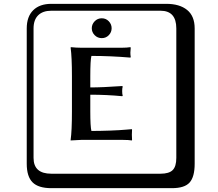

<svg xmlns="http://www.w3.org/2000/svg" viewBox="-20 -774 1140 1006"><path d="M476.1 -589.6Q460.9 -605 460.9 -626Q460.9 -647 476.1 -662.6Q491.2 -678.2 513.2 -678.2Q535.2 -678.2 550 -662.6Q564.9 -647 564.9 -626Q564.9 -605 550 -589.6Q535.2 -574.2 513.2 -574.2Q491.2 -574.2 476.1 -589.6ZM453.1 -190.9Q453.1 -109.9 459 -87.9Q503.9 -87.9 556.9 -89.8Q609.9 -91.8 640.6 -94.7L670.9 -97.2L671.9 -94.2Q671.9 -91.3 671.4 -81.5Q670.9 -71.8 670.9 -67.9Q670.9 -64 671.4 -54.9Q671.9 -45.9 671.9 -41L670.9 -38.1Q652.8 -41 626 -41H404.8L350.1 -38.1V-41Q356.9 -87.9 356.9 -190.9V-374Q356.9 -475.1 350.1 -523.9L351.1 -526.9Q379.9 -523.9 404.8 -523.9H618.2Q645 -523.9 663.1 -526.9L665 -523.9Q663.1 -503.9 663.1 -498Q663.1 -486.8 665 -475.1L663.1 -472.2Q560.1 -481 459 -481Q453.1 -459 453.1 -374V-315.9Q517.1 -315.9 620.1 -323.2L623 -320.8Q620.1 -311 620.1 -296.9Q620.1 -281.7 623 -272L620.1 -270Q538.1 -277.8 453.1 -277.8ZM249 -717.8Q204.1 -717.8 179.9 -693.8Q155.8 -669.9 155.8 -625V53.2Q155.8 136.2 249 136.2H820.8Q865.7 136.2 884.8 117.2Q903.8 98.1 903.8 53.2V-625Q903.8 -717.8 820.8 -717.8ZM1000 84Q1000 152.8 973.4 182.4Q946.8 211.9 880.9 211.9H249Q181.2 211.9 150.6 181.4Q120.1 150.9 120.1 84V-625Q120.1 -687 154.1 -720.5Q188 -753.9 249 -753.9H851.1Q920.9 -753.9 960.4 -721.9Q1000 -689.9 1000 -625Z"/></svg>

Font: Linux Biolinum Keyboard
Style: Regular
Weight: 700
Designer: Philipp H. Poll
Foundry: Philipp H. Poll
Version: Version 0.6.1 ; ttfautohint (v0.9)